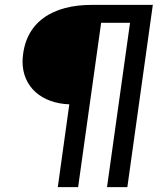

<svg xmlns="http://www.w3.org/2000/svg" viewBox="-20 -712 672 784"><path d="M72 -461C72 -356 151 -290 263 -286L216 52H299L393 -619H511L417 52H500L604 -692H353C201 -692 77 -626 72 -461Z"/></svg>

Font: Cantarell
Style: Oblique
Weight: 400
Italic angle: -8°
Designer: Dave Crossland
Version: Version 0.024